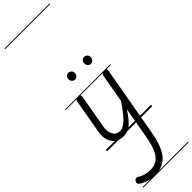

<svg xmlns="http://www.w3.org/2000/svg" viewBox="-551 -1207 1620 1620"><g transform="rotate(-45 258.5 -397.0)"><path d="M140.5 428.5Q95.5 428.5 56.5 416Q17.5 403.5 -9 382.5Q-18 375.5 -18.2 364.5Q-18.5 353.5 -10 343Q-4 335 6.8 332.8Q17.5 330.5 27 337Q48 351.5 79 360.8Q110 370 142 370Q190.5 370 223.5 347.2Q256.5 324.5 278.2 276.2Q300 228 313.5 151L364 -134Q315.5 -57.5 275.2 -24.2Q235 9 188.5 9Q115 9 80.8 -41.2Q46.5 -91.5 60.5 -173L114 -476Q115 -482 119.8 -491.2Q124.5 -500.5 148 -500.5Q167 -500.5 171 -491Q175 -481.5 173.5 -473L120.5 -170.5Q111 -119 130.5 -81.5Q150 -44 193.5 -44Q235 -44 278.8 -89.2Q322.5 -134.5 379 -219L422.5 -467Q425 -479 429.8 -486.2Q434.5 -493.5 443 -497Q451.5 -500.5 464.5 -500.5Q479 -500.5 482.5 -493.5Q486 -486.5 483.5 -470L373 154.5Q347 302 291.5 365.2Q236 428.5 140.5 428.5ZM140.5 428.5Q95.5 428.5 56.5 416Q17.5 403.5 -9 382.5Q-18 375.5 -18.2 364.5Q-18.5 353.5 -10 343Q-4 335 6.8 332.8Q17.5 330.5 27 337Q48 351.5 79 360.8Q110 370 142 370Q190.5 370 223.5 347.2Q256.5 324.5 278.2 276.2Q300 228 313.5 151L364 -134Q315.5 -57.5 275.2 -24.2Q235 9 188.5 9Q115 9 80.8 -41.2Q46.5 -91.5 60.5 -173L114 -476Q115 -482 119.8 -491.2Q124.5 -500.5 148 -500.5Q167 -500.5 171 -491Q175 -481.5 173.5 -473L120.5 -170.5Q111 -119 130.5 -81.5Q150 -44 193.5 -44Q235 -44 278.8 -89.2Q322.5 -134.5 379 -219L422.5 -467Q425 -479 429.8 -486.2Q434.5 -493.5 443 -497Q451.5 -500.5 464.5 -500.5Q479 -500.5 482.5 -493.5Q486 -486.5 483.5 -470L373 154.5Q347 302 291.5 365.2Q236 428.5 140.5 428.5ZM420 -619Q404 -619 393.5 -631Q383 -643 383 -660.5Q383 -676.5 393 -688.8Q403 -701 420 -701Q436.5 -701 448 -690Q459.5 -679 459.5 -660.5Q459.5 -643.5 448.2 -631.2Q437 -619 420 -619ZM230.5 -619.5Q215 -619.5 204.8 -631.5Q194.5 -643.5 194.5 -660.5Q194.5 -676.5 204.5 -688.5Q214.5 -700.5 230.5 -700.5Q247 -700.5 258.5 -689.5Q270 -678.5 270 -660.5Q270 -643.5 259 -631.5Q248 -619.5 230.5 -619.5ZM-5 424.5H534.5V432.5H-5ZM-5 -16H534.5V0H-5ZM-5 -501.5H534.5V-493.5H-5ZM-5 -1226H534.5V-1218H-5Z"/></g></svg>

Font: Edu AU VIC WA NT Guides
Style: Regular
Weight: 400
Designer: Tina and Corey Anderson, Eben Sorkin, Mirko Velimirovic
Foundry: Google for Education
Version: Version 1.001